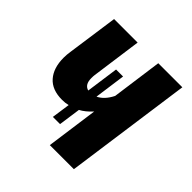

<svg xmlns="http://www.w3.org/2000/svg" viewBox="-148 -643 756 756"><g transform="rotate(45 229.5 -265.0)"><path d="M446 -530 372 0H238L268 -217Q244 -191 221 -179L208 -87H168L179 -164Q164 -160 146 -160Q90 -160 61.5 -192.5Q33 -225 33 -282Q33 -299 36 -318L66 -530H197L168 -320Q167 -314 167 -302Q167 -266 193 -259L212 -395H251L233 -265Q263 -279 283 -319L312 -530Z"/></g></svg>

Font: Fira Sans Compressed SemiBold
Style: Italic
Weight: 600
Width: 1
Italic angle: -8°
Designer: bBox Type GmbH & Carrois Corporate GbR & Edenspiekermann AG
Foundry: bBox Type GmbH & Carrois Corporate GbR & Edenspiekermann AG
Version: Version 4.301